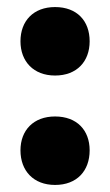

<svg xmlns="http://www.w3.org/2000/svg" viewBox="-20 -518 312 544"><path d="M136 -304C198 -304 234 -344 234 -401C234 -459 198 -498 136 -498C75 -498 38 -459 38 -401C38 -344 75 -304 136 -304ZM136 6C198 6 234 -34 234 -92C234 -149 198 -188 136 -188C75 -188 38 -149 38 -92C38 -34 75 6 136 6Z"/></svg>

Font: Nunito Black
Style: Regular
Weight: 900
Designer: Vernon Adams
Foundry: Vernon Adams
Version: Version 3.602